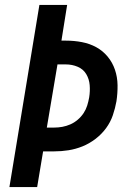

<svg xmlns="http://www.w3.org/2000/svg" viewBox="-20 -755 540 775"><path d="M18 0 139 -735H251L228 -591H246Q279 -591 310.5 -585Q342 -579 368.5 -564.5Q395 -550 414.5 -526.5Q434 -503 444 -473.5Q454 -444 454.5 -411.5Q455 -379 450 -346Q445 -318 435.5 -290Q426 -262 408 -237.5Q390 -213 365 -194Q340 -175 312.5 -164Q285 -153 256.5 -148.5Q228 -144 199 -144H154L130 0ZM169 -240H198Q215 -240 231.5 -243Q248 -246 264 -253Q280 -260 294 -272Q308 -284 317.5 -298.5Q327 -313 332 -329Q337 -345 340 -362Q344 -387 342 -411.5Q340 -436 328 -456Q316 -476 293.5 -485.5Q271 -495 246 -495H212Z"/></svg>

Font: Iosevka Term Curly Oblique
Style: Bold
Weight: 700
Italic angle: -9°
Designer: Belleve Invis
Foundry: Belleve Invis
Version: Version 32.3.0